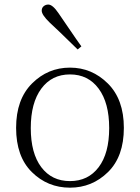

<svg xmlns="http://www.w3.org/2000/svg" viewBox="-20 -823 624 856"><path d="M292 13.7Q192.4 13.7 122.1 -55.7Q51.8 -125 51.8 -252.9Q51.8 -379.9 122.6 -450.7Q193.4 -521.5 292 -521.5Q389.6 -521.5 460.9 -450.7Q532.2 -379.9 532.2 -252.9Q532.2 -125 461.4 -55.7Q390.6 13.7 292 13.7ZM164.1 -77.6Q210.9 -15.6 292 -15.6Q373 -15.6 419.9 -77.6Q466.8 -139.6 466.8 -252Q466.8 -364.3 419.9 -427.7Q373 -491.2 292 -491.2Q210.9 -491.2 164.1 -427.7Q117.2 -364.3 117.2 -252Q117.2 -139.6 164.1 -77.6ZM342.8 -616.2 326.2 -602.5Q228.5 -698.2 201.2 -722.7Q166 -756.8 166 -775.4Q166 -788.1 174.8 -795.4Q183.6 -802.7 195.3 -802.7Q214.8 -802.7 241.2 -763.7Q252.9 -747.1 287.6 -695.8Q322.3 -644.5 342.8 -616.2Z"/></svg>

Font: GenYoMin TW TTF ExtraLight
Style: Regular
Weight: 250
Version: Version 1.300